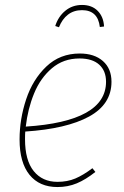

<svg xmlns="http://www.w3.org/2000/svg" viewBox="-20 -745 502 775"><path d="M82 -214Q81 -204 81 -183Q81 -98 116 -54.5Q151 -11 212 -11Q252 -11 284 -24.5Q316 -38 353 -66L365 -51Q326 -20 290 -5Q254 10 212 10Q139 10 99 -39.5Q59 -89 59 -182Q59 -264 85.5 -344Q112 -424 167 -476.5Q222 -529 302 -529Q361 -529 395.5 -498.5Q430 -468 430 -415Q430 -324 339.5 -274.5Q249 -225 82 -214ZM84 -234Q408 -255 408 -415Q408 -459 380.5 -484Q353 -509 301 -509Q236 -509 189.5 -469.5Q143 -430 117.5 -367.5Q92 -305 84 -234ZM203 -640Q215 -678 243.5 -701.5Q272 -725 311 -725Q351 -725 374.5 -701Q398 -677 400 -638L383 -636Q375 -704 311 -704Q278 -704 254.5 -686Q231 -668 218 -635Z"/></svg>

Font: Fira Sans Condensed Thin
Style: Italic
Weight: 250
Width: 3
Italic angle: -8°
Designer: Carrois Corporate & Edenspiekermann AG
Foundry: Carrois Corporate GbR & Edenspiekermann AG
Version: Version 4.203